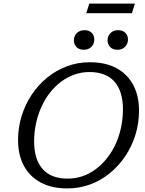

<svg xmlns="http://www.w3.org/2000/svg" viewBox="-20 -1039 806 1069"><path d="M170 -251Q170 -152 217.2 -98.2Q264.5 -44.5 357 -44.5Q400.5 -44.5 440 -58.2Q479.5 -72 514 -97.8Q548.5 -123.5 576.2 -158.8Q604 -194 623.8 -237Q643.5 -280 654 -329.2Q664.5 -378.5 664.5 -431Q664.5 -530.5 617.5 -584.2Q570.5 -638 477.5 -638Q434.5 -638 394.8 -624Q355 -610 320.8 -584.5Q286.5 -559 258.8 -523.8Q231 -488.5 211.2 -445.2Q191.5 -402 180.8 -353Q170 -304 170 -251ZM754 -422.5Q754 -354 734.5 -290Q715 -226 678.8 -171.5Q642.5 -117 593 -76Q543.5 -35 483 -12.5Q422.5 10 354 10Q268.5 10 207.2 -22.5Q146 -55 113.2 -115.5Q80.5 -176 80.5 -259.5Q80.5 -328.5 100.2 -392.5Q120 -456.5 156 -511Q192 -565.5 241.8 -606.2Q291.5 -647 352 -669.8Q412.5 -692.5 480.5 -692.5Q566.5 -692.5 627.5 -660Q688.5 -627.5 721.2 -567Q754 -506.5 754 -422.5ZM445.5 -762Q421 -762 406.2 -776.8Q391.5 -791.5 391.5 -814Q391.5 -830 398.5 -842.8Q405.5 -855.5 419 -863.2Q432.5 -871 451 -871Q475.5 -871 490.2 -856.5Q505 -842 505 -819.5Q505 -803.5 498 -790.5Q491 -777.5 477.8 -769.8Q464.5 -762 445.5 -762ZM633 -762Q608.5 -762 593.8 -776.8Q579 -791.5 579 -814Q579 -830 586 -842.8Q593 -855.5 606.2 -863.2Q619.5 -871 638.5 -871Q663 -871 677.8 -856.5Q692.5 -842 692.5 -819.5Q692.5 -803.5 685.2 -790.5Q678 -777.5 665 -769.8Q652 -762 633 -762ZM460.5 -965.5 477 -1019H731L714.5 -965.5Z"/></svg>

Font: Newsreader 14pt
Style: Italic
Weight: 400
Italic angle: -17°
Designer: Hugues Gentile
Foundry: Production Type
Version: Version 1.003